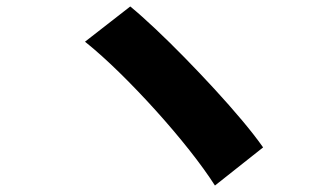

<svg xmlns="http://www.w3.org/2000/svg" viewBox="-20 -641 1040 594"><path d="M383 -621Q417 -593 460.5 -552Q504 -511 551 -463Q598 -415 644 -365Q690 -315 729 -268.5Q768 -222 794 -185L645 -67Q613 -117 565.5 -177Q518 -237 462.5 -298.5Q407 -360 350.5 -415.5Q294 -471 243 -512Z"/></svg>

Font: Noto Sans SC Black
Style: Regular
Weight: 900
Designer: Ryoko NISHIZUKA  (kana, bopomofo & ideographs); Paul D. Hunt (Latin, Greek & Cyrillic); Sandoll Communications , Soo-you
Foundry: Adobe
Version: Version 2.004-H2;hotconv 1.0.118;makeotfexe 2.5.65603